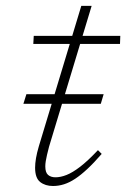

<svg xmlns="http://www.w3.org/2000/svg" viewBox="-20 -610 421 640"><path d="M58 -264 68 -296H325.5L316 -264ZM91 -463.5 92.5 -490.5H381L380 -463.5ZM131 -55.5Q131 -35 140.2 -27Q149.5 -19 165 -19Q182 -19 201.8 -26.8Q221.5 -34.5 247 -54Q272.5 -73.5 306.5 -109.5L319 -97Q293 -67 271.2 -46.8Q249.5 -26.5 230.5 -14Q211.5 -1.5 193.5 4.2Q175.5 10 156.5 10Q131 10 114 -3.2Q97 -16.5 97 -51Q97 -65 100 -82.8Q103 -100.5 109.5 -122.5L251 -590.5H285.5L143.5 -121Q139.5 -106.5 136.8 -94.2Q134 -82 132.5 -72.8Q131 -63.5 131 -55.5Z"/></svg>

Font: Newsreader 9pt ExtraLight
Style: Italic
Weight: 250
Italic angle: -17°
Designer: Hugues Gentile
Foundry: Production Type
Version: Version 1.003